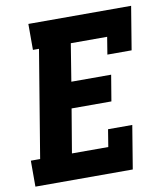

<svg xmlns="http://www.w3.org/2000/svg" viewBox="-82 -805 765 874"><g transform="rotate(-10 300.0 -367.5)"><path d="M11 0V-120H54L136 -615H108V-735H583L550 -535H438L451 -615H283L255 -442H439L419 -322H235L201 -120H369L382 -200H494L461 0Z"/></g></svg>

Font: Iosevka Etoile Heavy Oblique
Style: Regular
Weight: 900
Italic angle: -9°
Designer: Belleve Invis
Foundry: Belleve Invis
Version: Version 15.5.2; ttfautohint (v1.8.4)